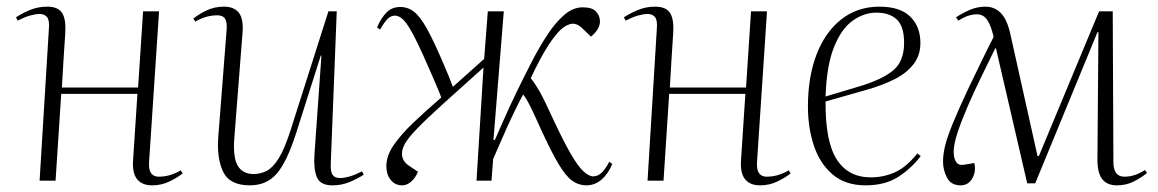

<svg xmlns="http://www.w3.org/2000/svg" viewBox="-20 -543 3480 577"><path d="M393 -261H164L147 0H99L127 -458Q129 -482 121.5 -491.5Q114 -501 99 -501Q87 -501 71 -496.5Q55 -492 33 -481L28 -491Q48 -504 71.5 -513.5Q95 -523 122 -523Q155 -523 167 -503.5Q179 -484 176 -442Q174 -409 171 -364.5Q168 -320 166 -280H395L410 -509H458L428 -56Q425 -12 457 -12Q491 -12 523 -31L529 -22Q513 -9 489 2.5Q465 14 437 14Q407 14 392 -4.5Q377 -23 380 -63Z M561 -487Q578 -501 601.5 -512Q625 -523 653 -523Q683 -523 697.5 -505Q712 -487 709 -446L684 -126Q680 -68 695 -44Q710 -20 742 -20Q763 -20 781.5 -29.5Q800 -39 817.5 -67Q835 -95 853 -151L967 -509H992L974 -51Q973 -27 979.5 -17.5Q986 -8 1002 -8Q1014 -8 1030 -12.5Q1046 -17 1068 -28L1073 -18Q1053 -5 1029.5 4.5Q1006 14 979 14Q942 14 932 -11Q922 -36 925 -79L946 -376H944L870 -143Q842 -56 811.5 -21Q781 14 731 14Q670 14 650.5 -27Q631 -68 636 -132L661 -453Q663 -476 656.5 -486.5Q650 -497 633 -497Q599 -497 567 -478Z M1463 -123 1467 -122Q1476 -142 1493 -181Q1510 -220 1533.5 -268.5Q1557 -317 1583 -367Q1603 -405 1626 -440Q1649 -475 1675.5 -498Q1702 -521 1731 -521Q1760 -521 1771.5 -508Q1783 -495 1783 -479Q1783 -455 1756 -433L1731 -457Q1712 -476 1693 -470.5Q1674 -465 1656.5 -445Q1639 -425 1623 -399Q1613 -383 1600 -358.5Q1587 -334 1575 -308Q1586 -295 1600 -271Q1614 -247 1639 -192Q1672 -121 1694.5 -82Q1717 -43 1733.5 -28Q1750 -13 1763 -13Q1775 -13 1786.5 -22.5Q1798 -32 1811 -57L1820 -50Q1808 -21 1788 -3.5Q1768 14 1742 14Q1719 14 1699.5 0Q1680 -14 1658 -51Q1636 -88 1604 -158Q1587 -196 1577.5 -215.5Q1568 -235 1562.5 -244Q1557 -253 1552 -259Q1539 -235 1522 -199.5Q1505 -164 1489.5 -128Q1474 -92 1462 -65L1457 0H1412L1433 -340Q1357 -272 1308.5 -228Q1260 -184 1234 -157Q1208 -130 1198 -113Q1188 -96 1188 -81Q1188 -59 1209 -45L1236 -27Q1229 -9 1216 2.5Q1203 14 1189 14Q1167 14 1154 -2.5Q1141 -19 1141 -43Q1141 -75 1163.5 -107.5Q1186 -140 1223.5 -175.5Q1261 -211 1306 -250Q1301 -264 1294.5 -279Q1288 -294 1280 -313Q1249 -385 1229 -425Q1209 -465 1195 -480.5Q1181 -496 1167 -496Q1155 -496 1145.5 -487Q1136 -478 1122 -454L1113 -461Q1126 -490 1142 -506Q1158 -522 1183 -522Q1206 -522 1224.5 -507.5Q1243 -493 1264 -455Q1285 -417 1315 -346Q1322 -330 1329 -313Q1336 -296 1341 -282L1435 -366L1446 -509H1494Z M2220 -261H1991L1974 0H1926L1954 -458Q1956 -482 1948.5 -491.5Q1941 -501 1926 -501Q1914 -501 1898 -496.5Q1882 -492 1860 -481L1855 -491Q1875 -504 1898.5 -513.5Q1922 -523 1949 -523Q1982 -523 1994 -503.5Q2006 -484 2003 -442Q2001 -409 1998 -364.5Q1995 -320 1993 -280H2222L2237 -509H2285L2255 -56Q2252 -12 2284 -12Q2318 -12 2350 -31L2356 -22Q2340 -9 2316 2.5Q2292 14 2264 14Q2234 14 2219 -4.5Q2204 -23 2207 -63Z M2623 -523Q2685 -523 2715.5 -493Q2746 -463 2746 -414Q2746 -376 2724.5 -349Q2703 -322 2666.5 -304Q2630 -286 2584 -273L2461 -238Q2460 -118 2494.5 -64Q2529 -10 2597 -10Q2635 -10 2669 -25Q2703 -40 2737 -82L2747 -74Q2719 -37 2679.5 -11.5Q2640 14 2581 14Q2521 14 2482.5 -18.5Q2444 -51 2426 -105Q2408 -159 2408 -223Q2408 -312 2434 -379.5Q2460 -447 2508.5 -485Q2557 -523 2623 -523ZM2697 -414Q2697 -464 2675 -484.5Q2653 -505 2614 -505Q2576 -505 2542 -480.5Q2508 -456 2486 -400.5Q2464 -345 2461 -253L2561 -283Q2629 -303 2663 -330.5Q2697 -358 2697 -414Z M3091 8H3067L2973 -398H2971Q2950 -355 2928 -310Q2906 -265 2887.5 -222Q2869 -179 2857.5 -144Q2846 -109 2846 -87Q2846 -67 2853.5 -56Q2861 -45 2877 -48L2908 -53Q2914 -28 2902 -7Q2890 14 2867 14Q2838 14 2826 -9Q2814 -32 2814 -57Q2814 -80 2820.5 -106Q2827 -132 2843.5 -172.5Q2860 -213 2891 -279Q2911 -320 2929 -357.5Q2947 -395 2966 -432Q2959 -464 2947.5 -482Q2936 -500 2916 -500Q2904 -500 2891 -496Q2878 -492 2860 -481L2853 -491Q2873 -504 2895 -513.5Q2917 -523 2942 -523Q2968 -523 2987 -504.5Q3006 -486 3016 -442L3098 -74H3102L3283 -509H3324L3326 -56Q3326 -12 3359 -12Q3375 -12 3390 -17Q3405 -22 3421 -32L3427 -23Q3411 -10 3388 2Q3365 14 3337 14Q3307 14 3292.5 -4.5Q3278 -23 3278 -63L3281 -446H3278Z"/></svg>

Font: Literata 72pt ExtraLight
Style: Italic
Weight: 200
Italic angle: -2°
Designer: Latin by Veronika Burian and Jose Scaglione. Greek by Irene Vlachou. Cyrillic by Vera Evstafieva
Foundry: TypeTogether
Version: Version 3.002